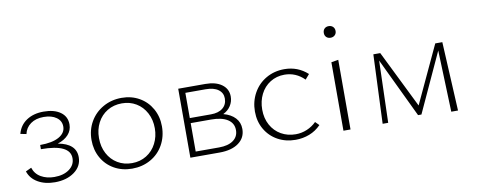

<svg xmlns="http://www.w3.org/2000/svg" viewBox="-57 -869 2790 1124"><g transform="rotate(-10 1338.0 -307.0)"><path d="M356 -117Q356 -63 310 -29.5Q264 4 194 4Q135 4 93 -20.5Q51 -45 37 -88L71 -104Q83 -66 117 -46.5Q151 -27 196 -27Q251 -27 285 -52Q319 -77 319 -117Q319 -201 146 -201V-226Q219 -226 258.5 -248.5Q298 -271 298 -309Q298 -343 269.5 -363.5Q241 -384 194 -384Q147 -384 116.5 -362Q86 -340 78 -303L43 -310Q56 -360 97.5 -387.5Q139 -415 199 -415Q262 -415 299 -388.5Q336 -362 336 -315Q336 -280 313 -254.5Q290 -229 249 -216Q356 -197 356 -117Z M447 -202Q447 -262 475 -310.5Q503 -359 552.5 -387Q602 -415 663 -415Q721 -415 767.5 -388.5Q814 -362 840.5 -315Q867 -268 867 -210Q867 -149 839.5 -100Q812 -51 763 -23.5Q714 4 653 4Q594 4 547 -22.5Q500 -49 473.5 -96Q447 -143 447 -202ZM824 -206Q824 -257 802.5 -297.5Q781 -338 743.5 -360.5Q706 -383 659 -383Q610 -383 572 -360Q534 -337 513 -296.5Q492 -256 492 -206Q492 -154 513.5 -113.5Q535 -73 572.5 -50.5Q610 -28 658 -28Q706 -28 744 -51.5Q782 -75 803 -116Q824 -157 824 -206Z M1328 -113Q1328 -61 1286.5 -30.5Q1245 0 1173 0H999V-410H1160Q1222 -410 1258 -383.5Q1294 -357 1294 -312Q1294 -282 1278 -257Q1262 -232 1233 -218Q1278 -206 1303 -179Q1328 -152 1328 -113ZM1036 -379V-229H1162Q1207 -229 1232.5 -250Q1258 -271 1258 -307Q1258 -340 1231.5 -359.5Q1205 -379 1156 -379ZM1290 -113Q1290 -154 1255.5 -176.5Q1221 -199 1157 -199H1036V-30H1175Q1229 -30 1259.5 -52Q1290 -74 1290 -113Z M1418 -200Q1418 -260 1445.5 -309.5Q1473 -359 1521.5 -387Q1570 -415 1630 -415Q1710 -415 1768 -362L1743 -333Q1693 -383 1625 -383Q1578 -383 1540.5 -359.5Q1503 -336 1482.5 -295Q1462 -254 1462 -204Q1462 -152 1484 -112Q1506 -72 1544.5 -50Q1583 -28 1631 -28Q1666 -28 1698 -41.5Q1730 -55 1754 -79L1776 -57Q1746 -26 1707 -11Q1668 4 1625 4Q1566 4 1519 -22Q1472 -48 1445 -94.5Q1418 -141 1418 -200Z M1909 -407 1951 -414V0H1909ZM1895 -583Q1895 -599 1904.5 -608.5Q1914 -618 1930 -618Q1945 -618 1955 -608.5Q1965 -599 1965 -583Q1965 -568 1955 -558.5Q1945 -549 1930 -549Q1914 -549 1904.5 -558.5Q1895 -568 1895 -583Z M2550 0 2537 -366 2375 -14H2355L2186 -368L2175 0H2142L2159 -410H2200L2368 -69L2527 -410H2569L2590 0Z"/></g></svg>

Font: Ysabeau Light
Style: Regular
Weight: 300
Designer: Christian Thalmann (Catharsis Fonts)
Version: Version 0.003